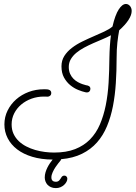

<svg xmlns="http://www.w3.org/2000/svg" viewBox="-20 -777 689 976"><path d="M322.3 131.3Q322.3 139.2 317.9 147.5Q313.5 155.8 305.9 162.8Q298.3 169.9 287.6 174.6Q276.9 179.2 264.2 179.2Q249.5 179.2 238.8 174.3Q228 169.4 221.2 161.9Q214.4 154.3 210.9 144.5Q207.5 134.8 207.5 125Q207.5 111.8 211.4 98.9Q215.3 85.9 221.2 74.2Q227.1 62.5 234.1 52.2Q241.2 42 247.6 34.2Q189.5 33.7 144 20Q98.6 6.3 67.1 -17.8Q35.6 -42 19 -74.5Q2.4 -106.9 2.4 -144.5Q2.4 -182.6 18.6 -215.1Q34.7 -247.6 62 -271.7Q89.4 -295.9 125.7 -309.6Q162.1 -323.2 203.1 -323.2Q209.5 -323.2 216.1 -323Q222.7 -322.8 228 -321Q233.4 -319.3 237.1 -315.2Q240.7 -311 240.7 -303.7Q240.7 -295.9 235.1 -290.8Q229.5 -285.6 222.2 -285.6Q217.3 -285.6 212.6 -285.9Q208 -286.1 203.1 -286.1Q169.9 -286.1 140.1 -275.4Q110.4 -264.6 87.9 -245.6Q65.4 -226.6 52.2 -200.7Q39.1 -174.8 39.1 -144.5Q39.1 -117.7 48.8 -96.7Q58.6 -75.7 75.2 -59.8Q91.8 -43.9 113.5 -32.7Q135.3 -21.5 159.2 -14.6Q183.1 -7.8 207.8 -4.6Q232.4 -1.5 254.9 -1.5Q316.9 -1.5 361.8 -19Q406.7 -36.6 437.7 -68.4Q468.8 -100.1 487.8 -144.3Q506.8 -188.5 517.6 -241.9Q528.3 -295.4 532 -356.2Q535.6 -417 536.1 -481.9Q536.6 -513.2 538.6 -543.2Q540.5 -573.2 543.9 -597.7Q524.4 -587.4 501 -577.6Q477.5 -567.9 453.9 -557.4Q430.2 -546.9 407.7 -534.9Q385.3 -522.9 367.9 -508.5Q350.6 -494.1 340.1 -476.3Q329.6 -458.5 329.6 -436.5Q329.6 -416.5 336.4 -401.6Q343.3 -386.7 353.5 -376.5Q363.8 -366.2 376 -359.6Q388.2 -353 398.7 -349.4Q409.2 -345.7 416.7 -344Q424.3 -342.3 425.3 -342.3Q433.6 -339.8 436.5 -335.7Q439.5 -331.5 439.5 -325.7Q439.5 -317.4 434.6 -312.3Q429.7 -307.1 422.4 -307.1Q421.4 -307.1 418.2 -307.4Q415 -307.6 414.1 -308.1Q397.9 -311.5 377 -320.1Q356 -328.6 337.2 -344Q318.4 -359.4 305.4 -382.8Q292.5 -406.2 292.5 -439.9Q292.5 -469.7 307.1 -492.7Q321.8 -515.6 345.5 -533.7Q369.1 -551.8 398.2 -565.9Q427.2 -580.1 456.1 -592.5Q484.9 -605 510.3 -616.7Q535.6 -628.4 551.8 -642.1Q565.4 -701.2 583.5 -729Q601.6 -756.8 620.1 -756.8Q631.8 -756.8 640.6 -746.6Q649.4 -736.3 649.4 -721.2Q649.4 -700.7 633.1 -675.5Q616.7 -650.4 585.9 -623Q580.6 -595.7 576.7 -560.8Q572.8 -525.9 572.8 -481.4Q572.8 -416.5 568.8 -354.7Q564.9 -293 554.2 -237.8Q543.5 -182.6 523.9 -135.5Q504.4 -88.4 473.1 -53Q441.9 -17.6 397 4.6Q352.1 26.9 291 32.2Q290 37.1 284.2 43.5Q284.2 43.5 277.3 51.8Q270.5 60.1 262.5 72Q254.4 84 247.8 98.4Q241.2 112.8 241.2 125Q241.2 136.2 247.3 141.6Q253.4 147 263.2 147Q275.4 147 281.7 139.4Q288.1 131.8 291.5 125.5Q296.9 115.7 307.1 115.7Q314 115.7 318.1 120.4Q322.3 125 322.3 131.3Z"/></svg>

Font: Sacramento
Style: Regular
Weight: 400
Designer: Astigmatic (AOETI)
Foundry: Astigmatic (AOETI)
Version: Version 1.000